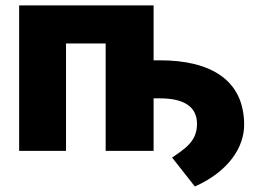

<svg xmlns="http://www.w3.org/2000/svg" viewBox="-20 -550 942 700"><path d="M49.8 0H220.7V-391.6H365.2V0H540V-191.4H563.5C644.5 -191.4 700.2 -165 698.2 -94.7C696.3 -36.1 659.2 -10.7 607.4 24.4L690.4 129.9C815.4 74.2 870.1 -14.6 870.1 -94.7C870.1 -259.8 746.1 -330.1 563.5 -330.1H540V-530.3H49.8Z"/></svg>

Font: Pretendard Black
Style: Regular
Weight: 900
Designer: Base glyphs from Inter by Rasmus Andersson; Hangeul glyphs from Noto Sans CJK(Source Han Sans) by Jang Soo-young and Kan
Foundry: Kil Hyung-jin
Version: Version 1.309;Glyphs 3.2 (3225)